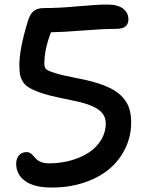

<svg xmlns="http://www.w3.org/2000/svg" viewBox="-20 -778 657 852"><path d="M209 54.2Q131.8 54.2 91.8 25.4Q51.8 -3.4 51.8 -51.8Q51.8 -74.2 64.2 -88.6Q76.7 -103 98.1 -103Q107.9 -103 115.5 -97.9Q123 -92.8 128.9 -85.4Q134.8 -78.1 142.6 -70.8Q150.4 -63.5 164.6 -58.3Q178.7 -53.2 198.2 -53.2Q247.1 -53.2 292.2 -65.4Q337.4 -77.6 372.3 -99.9Q407.2 -122.1 428.2 -156.2Q449.2 -190.4 449.2 -231Q449.2 -271 412.4 -294.7Q375.5 -318.4 297.9 -333Q244.1 -343.8 207.8 -352.5Q171.4 -361.3 144.5 -372.1Q117.7 -382.8 103 -393.1Q88.4 -403.3 79.6 -418.7Q70.8 -434.1 68.4 -449.5Q65.9 -464.8 65.9 -488.8Q65.9 -562 104 -685.1Q113.3 -715.8 129.4 -729Q145.5 -742.2 174.8 -742.2Q243.2 -742.2 325.9 -750Q408.7 -757.8 456.1 -757.8Q502.9 -757.8 526.4 -739.5Q549.8 -721.2 549.8 -691.9Q549.8 -649.9 495.1 -649.9Q437.5 -649.9 349.6 -642.8Q261.7 -635.7 206.1 -634.8Q176.8 -558.6 176.8 -496.1Q176.8 -480 183.8 -472.2Q190.9 -464.4 222.9 -454.1Q254.9 -443.8 326.2 -430.2Q397.5 -416.5 444.3 -397.9Q491.2 -379.4 516.6 -354.2Q542 -329.1 552 -301.3Q562 -273.4 562 -234.9Q562 -173.8 536.6 -120.6Q511.2 -67.4 465.8 -28.8Q420.4 9.8 354 32Q287.6 54.2 209 54.2Z"/></svg>

Font: Shantell Sans Irregular
Style: Regular
Weight: 500
Designer: Stephen Nixon, Anya Danilova, Shantell Martin
Foundry: Arrow Type
Version: Version 1.006;[9816181b4]